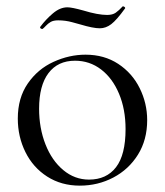

<svg xmlns="http://www.w3.org/2000/svg" viewBox="-20 -571 519 604"><path d="M36 -198Q36 -263 67.5 -308.5Q99 -354 148.5 -376.5Q198 -399 249 -399Q308 -399 352 -370Q396 -341 419.5 -293.5Q443 -246 443 -193Q443 -131 414 -84.5Q385 -38 336.5 -12.5Q288 13 231 13Q173 13 128.5 -15.5Q84 -44 60 -92.5Q36 -141 36 -198ZM375 -165Q375 -227 354.5 -276Q334 -325 298 -352.5Q262 -380 216 -380Q162 -380 132.5 -341Q103 -302 103 -229Q103 -168 123 -117Q143 -66 179 -36Q215 -6 260 -6Q315 -6 345 -45Q375 -84 375 -165ZM366 -551H367Q370 -551 372.5 -548.5Q375 -546 373 -544Q347 -508 330 -495Q313 -482 294 -482Q273 -482 233 -494Q229 -495 207.5 -501Q186 -507 163 -507Q148 -507 139.5 -502Q131 -497 124.5 -490Q118 -483 114 -480H112Q109 -480 107 -482.5Q105 -485 107 -487Q124 -510 146.5 -529Q169 -548 192 -548Q206 -548 242 -538Q288 -524 317 -524Q334 -524 344 -531Q354 -538 366 -551Z"/></svg>

Font: Cormorant
Style: Regular
Weight: 400
Designer: Christian Thalmann (Catharsis Fonts)
Foundry: Catharsis Fonts
Version: Version 4.000